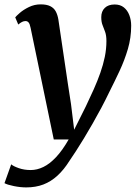

<svg xmlns="http://www.w3.org/2000/svg" viewBox="-58 -586 626 857"><path d="M78.5 -462Q75 -479.5 69.5 -485.8Q64 -492 56 -492Q48 -492 40.5 -488.2Q33 -484.5 23.5 -476.5L10 -508.5Q14.5 -514.5 30.5 -528.5Q46.5 -542.5 71 -554.5Q95.5 -566.5 123.5 -566.5Q150 -566.5 166.2 -558.5Q182.5 -550.5 190.8 -535.2Q199 -520 202.5 -499Q209.5 -451.5 216.5 -404.2Q223.5 -357 230.5 -309.8Q237.5 -262.5 244.5 -215.2Q251.5 -168 259 -121L273 -7L325.5 -112Q344 -150.5 360.5 -187.5Q377 -224.5 389.8 -260.8Q402.5 -297 409.8 -332.2Q417 -367.5 417 -402.5Q417 -428 411.2 -443.8Q405.5 -459.5 399.8 -473.8Q394 -488 394 -509.5Q394 -535.5 409.8 -550.8Q425.5 -566 454 -566Q478.5 -566 494.8 -553Q511 -540 519.2 -518.5Q527.5 -497 527.5 -471Q527.5 -417.5 512.8 -367.2Q498 -317 475.5 -269Q453 -221 429.5 -174.5Q413 -140 394 -104.2Q375 -68.5 355.2 -34Q335.5 0.5 316.5 31.8Q297.5 63 281 88.5Q264.5 114 252 132Q227 172 198.2 198.2Q169.5 224.5 135.5 237.5Q101.5 250.5 59 250.5Q33 250.5 3.5 244.5Q-26 238.5 -38 231.5L-8 147.5Q1.5 156 25.8 164.5Q50 173 79 173Q107.5 173 135.8 159.2Q164 145.5 192.2 115.5Q220.5 85.5 248.5 36.5H182Z"/></svg>

Font: Merriweather 20pt SemiBold
Style: Italic
Weight: 600
Italic angle: -7.8°
Version: Version 2.101